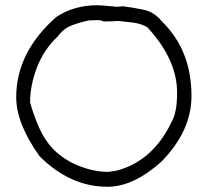

<svg xmlns="http://www.w3.org/2000/svg" viewBox="-20 -721 801 734"><path d="M392 -64Q424 -67 441 -73Q570 -114 638 -259Q657 -293 657 -367Q657 -494 543 -617Q518 -631 489.5 -634.5Q461 -638 432 -641Q410 -639 376 -639Q367 -644 354 -644L320 -643Q287 -636 255.5 -624.5Q224 -613 201 -582Q147 -531 121 -462.5Q95 -394 95 -329Q109 -280 129.5 -233Q150 -186 185 -149Q230 -106 286 -85Q342 -64 392 -64ZM391 -7Q248 -7 131 -124Q42 -249 42 -349Q42 -521 195 -656Q263 -701 352 -701Q368 -701 427 -695L451 -697Q490 -692 530 -683.5Q570 -675 599 -639Q712 -529 712 -354Q712 -220 597 -103Q490 -7 391 -7Z"/></svg>

Font: Yozai
Style: Regular
Weight: 400
Designer: LXGW / Y.OzVox
Foundry: LXGW / Y.OzVox
Version: Version 0.861;October 22, 2024